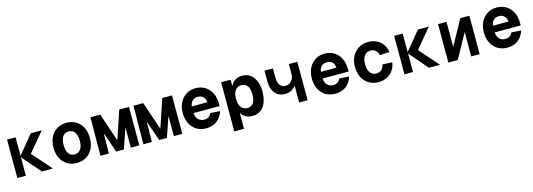

<svg xmlns="http://www.w3.org/2000/svg" viewBox="8 -1492 7184 2587"><g transform="rotate(-15 3600.0 -199.0)"><path d="M70 0V-536H189V-278L401 -536H554L330 -268L566 0H411L189 -258V0Z M900 12Q824 12 767 -22.5Q710 -57 678 -120Q646 -183 646 -268Q646 -353 678 -416Q710 -479 767 -513.5Q824 -548 900 -548Q976 -548 1033 -513.5Q1090 -479 1122 -416Q1154 -353 1154 -268Q1154 -183 1122 -120Q1090 -57 1033 -22.5Q976 12 900 12ZM900 -108Q954 -108 983.5 -149.5Q1013 -191 1013 -268Q1013 -345 983.5 -386.5Q954 -428 900 -428Q845 -428 816 -386.5Q787 -345 787 -268Q787 -191 816 -149.5Q845 -108 900 -108Z M1229 0 1233 -536H1370L1503 -143L1635 -536H1771V0H1653V-281L1556 0H1449L1350 -284L1347 0Z M1829 0 1833 -536H1970L2103 -143L2235 -536H2371V0H2253V-281L2156 0H2049L1950 -284L1947 0Z M2704 12Q2628 12 2571 -22.5Q2514 -57 2481.5 -120Q2449 -183 2449 -268Q2449 -351 2481 -414Q2513 -477 2570 -512.5Q2627 -548 2702 -548Q2776 -548 2832.5 -513Q2889 -478 2921 -414.5Q2953 -351 2953 -265V-231H2589Q2594 -171 2625.5 -139.5Q2657 -108 2707 -108Q2744 -108 2770 -125.5Q2796 -143 2806 -173L2942 -164Q2915 -80 2854.5 -34Q2794 12 2704 12ZM2591 -324H2808Q2803 -376 2774 -402Q2745 -428 2701 -428Q2655 -428 2626.5 -401.5Q2598 -375 2591 -324Z M3056 150V-536H3187L3190 -448Q3212 -496 3252.5 -522Q3293 -548 3350 -548Q3420 -548 3467.5 -511Q3515 -474 3538.5 -410.5Q3562 -347 3562 -268Q3562 -189 3538.5 -125.5Q3515 -62 3467.5 -25Q3420 12 3350 12Q3239 12 3192 -74V150ZM3308 -108Q3362 -108 3391.5 -147Q3421 -186 3421 -268Q3421 -350 3391.5 -389Q3362 -428 3308 -428Q3257 -428 3224.5 -389Q3192 -350 3192 -268Q3192 -186 3224.5 -147Q3257 -108 3308 -108Z M4001 0V-239Q3978 -202 3940 -181Q3902 -160 3853 -160Q3763 -160 3712 -219.5Q3661 -279 3661 -380V-536H3779V-404Q3779 -340 3805.5 -302.5Q3832 -265 3881 -265Q3934 -265 3967.5 -302.5Q4001 -340 4001 -405V-536H4119V0Z M4504 12Q4428 12 4371 -22.5Q4314 -57 4281.5 -120Q4249 -183 4249 -268Q4249 -351 4281 -414Q4313 -477 4370 -512.5Q4427 -548 4502 -548Q4576 -548 4632.5 -513Q4689 -478 4721 -414.5Q4753 -351 4753 -265V-231H4389Q4394 -171 4425.5 -139.5Q4457 -108 4507 -108Q4544 -108 4570 -125.5Q4596 -143 4606 -173L4742 -164Q4715 -80 4654.5 -34Q4594 12 4504 12ZM4391 -324H4608Q4603 -376 4574 -402Q4545 -428 4501 -428Q4455 -428 4426.5 -401.5Q4398 -375 4391 -324Z M5109 12Q5033 12 4974.5 -23Q4916 -58 4883.5 -121.5Q4851 -185 4851 -268Q4851 -351 4883.5 -414Q4916 -477 4974.5 -512.5Q5033 -548 5109 -548Q5172 -548 5224 -523Q5276 -498 5309.5 -451.5Q5343 -405 5352 -342L5217 -335Q5207 -380 5179 -404Q5151 -428 5110 -428Q5054 -428 5023 -385.5Q4992 -343 4992 -268Q4992 -193 5023 -150.5Q5054 -108 5110 -108Q5152 -108 5180.5 -133Q5209 -158 5218 -206L5353 -199Q5344 -135 5310.5 -87.5Q5277 -40 5225 -14Q5173 12 5109 12Z M5470 0V-536H5589V-278L5801 -536H5954L5730 -268L5966 0H5811L5589 -258V0Z M6082 0V-536H6200V-187L6393 -536H6519V0H6401V-340L6213 0Z M6904 12Q6828 12 6771 -22.5Q6714 -57 6681.5 -120Q6649 -183 6649 -268Q6649 -351 6681 -414Q6713 -477 6770 -512.5Q6827 -548 6902 -548Q6976 -548 7032.5 -513Q7089 -478 7121 -414.5Q7153 -351 7153 -265V-231H6789Q6794 -171 6825.5 -139.5Q6857 -108 6907 -108Q6944 -108 6970 -125.5Q6996 -143 7006 -173L7142 -164Q7115 -80 7054.5 -34Q6994 12 6904 12ZM6791 -324H7008Q7003 -376 6974 -402Q6945 -428 6901 -428Q6855 -428 6826.5 -401.5Q6798 -375 6791 -324Z"/></g></svg>

Font: Geist Mono
Style: Bold
Weight: 700
Monospace: yes
Designer: Basement.studio, Andrés Briganti, Mateo Zaragoza
Foundry: Basement.studio, Vercel, Andrés Briganti, Guido Ferreyra, Mateo Zaragoza
Version: Version 1.500; ttfautohint (v1.8.4.7-5d5b)